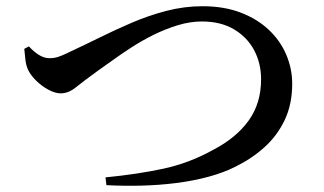

<svg xmlns="http://www.w3.org/2000/svg" viewBox="-20 -646 1040 617"><path d="M319 -76Q422 -86 505.5 -104Q589 -122 666 -165Q739 -203 779 -258.5Q819 -314 819 -391Q819 -443 796.5 -485Q774 -527 731.5 -552Q689 -577 629 -577Q591 -577 551.5 -565Q512 -553 474.5 -534.5Q437 -516 403 -494Q369 -472 341.5 -452Q314 -432 295 -419Q248 -385 224 -365.5Q200 -346 175 -346Q157 -346 135 -358Q113 -370 95.5 -387.5Q78 -405 70 -422Q63 -438 61.5 -455.5Q60 -473 58 -489L73 -497Q86 -482 103.5 -470.5Q121 -459 139 -459Q148 -459 156.5 -460.5Q165 -462 178.5 -467.5Q192 -473 212 -483Q253 -502 301.5 -526Q350 -550 403.5 -573Q457 -596 514.5 -611Q572 -626 631 -626Q700 -626 753.5 -605.5Q807 -585 844 -550Q881 -515 900 -470Q919 -425 919 -377Q919 -311 895 -260.5Q871 -210 830 -173Q789 -136 736 -110Q698 -91 650 -78Q602 -65 547.5 -58Q493 -51 436 -49.5Q379 -48 322 -51Z"/></svg>

Font: Noto Serif JP ExtraLight SemiBold
Style: Regular
Weight: 600
Version: Version 2.003-H1;hotconv 1.1.1;makeotfexe 2.6.0